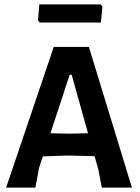

<svg xmlns="http://www.w3.org/2000/svg" viewBox="-20 -859 640 879"><path d="M440 -839 449 -830 442 -756H162L154 -765L160 -839ZM387 -644 584 0H446L430 -84L413 -144L287 -147L176 -143L159 -91L142 0H8L226 -644ZM299 -517 211 -249 297 -247 383 -249 308 -517Z"/></svg>

Font: Alegreya Sans
Style: Bold
Weight: 700
Designer: Juan Pablo del Peral
Foundry: Huerta Tipografica
Version: Version 2.007